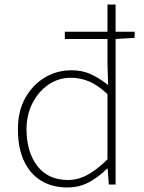

<svg xmlns="http://www.w3.org/2000/svg" viewBox="-20 -814 635 847"><path d="M277 13Q211 13 162 -16.5Q113 -46 86 -103.5Q59 -161 59 -244Q59 -324 91.5 -382Q124 -440 177.5 -472Q231 -504 295 -504Q343 -504 380 -487Q417 -470 457 -439L454 -537V-794H490V0H460L455 -70H452Q420 -37 376 -12Q332 13 277 13ZM280 -20Q326 -20 368.5 -44Q411 -68 454 -111V-399Q411 -439 372.5 -455Q334 -471 293 -471Q238 -471 193.5 -440.5Q149 -410 123 -358.5Q97 -307 97 -244Q97 -144 144.5 -82Q192 -20 280 -20ZM266 -642V-674H574V-647L490 -642Z"/></svg>

Font: Shanggu Sans SC VF
Style: Regular
Weight: 250
Designer: GuiWonder
Version: Version 1.021